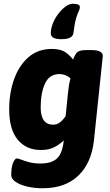

<svg xmlns="http://www.w3.org/2000/svg" viewBox="-20 -792 586 1024"><path d="M207 212Q163 212 125 203Q87 194 63.5 178Q40 162 40 142Q40 98 50 75.5Q60 53 70 53Q77 53 93.5 59.5Q110 66 135.5 73Q161 80 196 80Q255 80 284 53Q313 26 320 -43Q296 -20 267.5 -6Q239 8 198 8Q120 8 74.5 -47Q29 -102 29 -208Q29 -297 55.5 -370.5Q82 -444 132.5 -487.5Q183 -531 256 -531Q303 -531 328.5 -513.5Q354 -496 370 -474Q372 -480 374.5 -486Q377 -492 381 -499Q389 -514 402 -519.5Q415 -525 446 -525H467Q532 -525 528 -490L481 -43Q468 77 398 144.5Q328 212 207 212ZM264 -127Q284 -127 300.5 -140Q317 -153 330 -173L343 -300Q345 -321 348 -338.5Q351 -356 356 -374Q344 -385 329 -391Q314 -397 297 -397Q244 -397 220.5 -347.5Q197 -298 197 -219Q197 -127 264 -127ZM307 -583Q251 -583 251 -614Q251 -640 262 -667.5Q273 -695 291 -718.5Q309 -742 329.5 -757Q350 -772 369 -772Q383 -772 394.5 -768.5Q406 -765 406 -754Q406 -744 400 -732.5Q394 -721 386 -695Q378 -669 372 -618Q371 -602 355.5 -592.5Q340 -583 307 -583Z"/></svg>

Font: Asap ExtraBold
Style: Italic
Weight: 800
Italic angle: -6°
Designer: Pablo Cosgaya
Foundry: Omnibus-Type
Version: Version 3.001; ttfautohint (v1.8.4.7-5d5b)